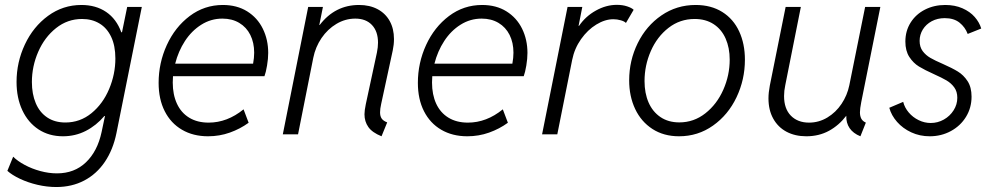

<svg xmlns="http://www.w3.org/2000/svg" viewBox="-20 -543 4017 776"><path d="M9.8 147.5 33.2 90.3Q50.8 107.9 79.8 123.5Q108.9 139.2 143.1 148.4Q177.2 157.7 210 157.7Q280.8 157.7 327.4 113Q374 68.4 390.6 -9.3L404.3 -74.2H401.9Q369.1 -35.6 326.7 -13.9Q284.2 7.8 234.4 7.8Q178.2 7.8 135.7 -20Q93.3 -47.9 70.1 -97.7Q46.9 -147.5 46.9 -211.9Q46.9 -291.5 80.6 -363.3Q114.3 -435.1 174.3 -479Q234.4 -522.9 309.1 -522.9Q367.7 -522.9 409.2 -494.6Q450.7 -466.3 470.2 -412.6H473.1L494.1 -515.1H553.2L450.7 -5.4Q437 62 403.8 111.1Q370.6 160.2 320.6 186.5Q270.5 212.9 207.5 212.9Q169.9 212.9 131.3 203.9Q92.8 194.8 60.8 179.7Q28.8 164.6 9.8 147.5ZM446.3 -306.6Q446.3 -358.4 429.2 -394.3Q412.1 -430.2 381.8 -448.2Q351.6 -466.3 311.5 -466.3Q252.9 -466.3 206.5 -429.4Q160.2 -392.6 134.5 -333.7Q108.9 -274.9 108.9 -211.4Q108.9 -163.1 124.5 -126Q140.1 -88.9 170.7 -68.4Q201.2 -47.9 244.1 -47.9Q303.7 -47.9 349.9 -85.7Q396 -123.5 421.1 -183.3Q446.3 -243.2 446.3 -306.6Z M621.1 -208Q621.1 -288.6 654.3 -361.1Q687.5 -433.6 746.8 -478.3Q806.2 -522.9 880.9 -522.9Q937.5 -522.9 979 -497.1Q1020.5 -471.2 1042.2 -427Q1064 -382.8 1064 -329.1Q1064 -305.7 1059.3 -278.1Q1054.7 -250.5 1048.8 -234.9H679.2Q678.2 -218.3 678.2 -209.5Q678.2 -160.6 695.1 -124Q711.9 -87.4 744.6 -67.4Q777.3 -47.4 823.2 -47.4Q898.4 -47.4 964.4 -101.1L984.9 -46.9Q950.7 -22 908.9 -7.1Q867.2 7.8 820.8 7.8Q760.7 7.8 715.6 -18.6Q670.4 -44.9 645.8 -93.5Q621.1 -142.1 621.1 -208ZM1002.9 -285.6Q1007.3 -309.1 1007.3 -330.1Q1007.3 -370.6 991.7 -401.9Q976.1 -433.1 947 -450.4Q918 -467.8 878.9 -467.8Q832.5 -467.8 793.5 -443.1Q754.4 -418.5 727.5 -377.2Q700.7 -335.9 688 -285.6Z M1453.1 -81.1Q1453.1 -96.2 1458.5 -122.1L1503.4 -330.6Q1507.8 -352.1 1507.8 -370.6Q1507.8 -416 1483.4 -441.9Q1459 -467.8 1416 -467.8Q1375.5 -467.8 1339.8 -446.5Q1304.2 -425.3 1279.5 -389.2Q1254.9 -353 1246.1 -309.1L1184.6 0H1123L1225.6 -515.1H1285.2L1270.5 -441.9H1272Q1334 -522.9 1431.2 -522.9Q1474.1 -522.9 1506.1 -505.9Q1538.1 -488.8 1555.2 -457.8Q1572.3 -426.8 1572.3 -385.3Q1572.3 -362.3 1567.4 -339.4L1520.5 -122.6Q1516.1 -103 1516.1 -88.9Q1516.1 -73.2 1522.7 -63.7Q1529.3 -54.2 1544.9 -48.3L1522 7.8Q1484.4 -7.3 1468.8 -29.5Q1453.1 -51.8 1453.1 -81.1Z M1668.9 -208Q1668.9 -288.6 1702.1 -361.1Q1735.4 -433.6 1794.7 -478.3Q1854 -522.9 1928.7 -522.9Q1985.4 -522.9 2026.9 -497.1Q2068.4 -471.2 2090.1 -427Q2111.8 -382.8 2111.8 -329.1Q2111.8 -305.7 2107.2 -278.1Q2102.5 -250.5 2096.7 -234.9H1727.1Q1726.1 -218.3 1726.1 -209.5Q1726.1 -160.6 1742.9 -124Q1759.8 -87.4 1792.5 -67.4Q1825.2 -47.4 1871.1 -47.4Q1946.3 -47.4 2012.2 -101.1L2032.7 -46.9Q1998.5 -22 1956.8 -7.1Q1915 7.8 1868.7 7.8Q1808.6 7.8 1763.4 -18.6Q1718.3 -44.9 1693.6 -93.5Q1668.9 -142.1 1668.9 -208ZM2050.8 -285.6Q2055.2 -309.1 2055.2 -330.1Q2055.2 -370.6 2039.6 -401.9Q2023.9 -433.1 1994.9 -450.4Q1965.8 -467.8 1926.8 -467.8Q1880.4 -467.8 1841.3 -443.1Q1802.2 -418.5 1775.4 -377.2Q1748.5 -335.9 1735.8 -285.6Z M2273.9 -515.1H2333.5L2318.4 -438.5H2320.3Q2346.7 -477.1 2388.2 -500.2Q2429.7 -523.4 2473.1 -523.4Q2496.1 -523.4 2514.6 -517.3Q2533.2 -511.2 2541 -503.4L2509.8 -450.2Q2504.4 -456.5 2489.3 -460.9Q2474.1 -465.3 2459 -465.3Q2425.3 -465.3 2390.1 -443.8Q2355 -422.4 2328.4 -384.8Q2301.8 -347.2 2292.5 -300.8L2232.4 0H2170.9Z M2522.9 -218.3Q2522.9 -298.3 2557.4 -368.4Q2591.8 -438.5 2653.3 -480.7Q2714.8 -522.9 2791.5 -522.9Q2854 -522.9 2899.2 -494.6Q2944.3 -466.3 2967.5 -416Q2990.7 -365.7 2990.7 -301.8Q2990.7 -221.2 2956.8 -149.9Q2922.9 -78.6 2861.8 -35.4Q2800.8 7.8 2724.6 7.8Q2662.6 7.8 2616.9 -21.7Q2571.3 -51.3 2547.1 -102.5Q2522.9 -153.8 2522.9 -218.3ZM2929.2 -301.8Q2929.2 -350.1 2912.6 -387.5Q2896 -424.8 2864 -445.6Q2832 -466.3 2787.6 -466.3Q2728 -466.3 2681.9 -430.4Q2635.7 -394.5 2610.4 -336.7Q2585 -278.8 2585 -215.3Q2585 -166.5 2601.3 -128.9Q2617.7 -91.3 2649.4 -69.8Q2681.2 -48.3 2725.6 -48.3Q2784.2 -48.3 2830.8 -85Q2877.4 -121.6 2903.3 -180.2Q2929.2 -238.8 2929.2 -301.8Z M3085.9 -145.5Q3085.9 -168.5 3091.3 -196.8L3155.3 -515.1H3216.8L3153.8 -198.7Q3148.9 -175.8 3148.9 -154.8Q3148.9 -103.5 3176.5 -75.4Q3204.1 -47.4 3250 -47.4Q3289.6 -47.4 3324 -68.1Q3358.4 -88.9 3381.3 -123.3Q3404.3 -157.7 3412.6 -198.2L3476.6 -515.1H3538.1L3460.9 -130.4Q3455.6 -103.5 3455.6 -88.9Q3455.6 -74.2 3460.9 -63.7Q3466.3 -53.2 3479.5 -47.4L3457.5 7.8Q3428.2 -3.9 3413.8 -25.1Q3399.4 -46.4 3400.4 -75.2Q3371.1 -36.6 3330.6 -14.4Q3290 7.8 3238.8 7.8Q3193.4 7.8 3158.9 -10.5Q3124.5 -28.8 3105.2 -63.5Q3085.9 -98.1 3085.9 -145.5Z M3574.2 -107.4 3630.4 -131.3Q3636.2 -107.9 3652.8 -88.4Q3669.4 -68.8 3692.9 -57.4Q3716.3 -45.9 3741.7 -45.9Q3770 -45.9 3794.7 -59.8Q3819.3 -73.7 3834.2 -97.2Q3849.1 -120.6 3849.1 -147.9Q3849.1 -172.9 3836.7 -189.9Q3824.2 -207 3805.4 -218Q3786.6 -229 3754.9 -243.2Q3716.8 -260.3 3694.1 -274.2Q3671.4 -288.1 3655.3 -312.7Q3639.2 -337.4 3639.2 -375Q3639.2 -418 3660.4 -451.7Q3681.6 -485.4 3718.5 -504.2Q3755.4 -522.9 3800.3 -522.9Q3839.4 -522.9 3869.9 -509.5Q3900.4 -496.1 3919.4 -474.4Q3938.5 -452.6 3945.8 -427.7L3891.1 -405.8Q3880.9 -433.1 3858.2 -451.4Q3835.4 -469.7 3798.3 -469.7Q3769 -469.7 3745.8 -457.3Q3722.7 -444.8 3709.7 -423.8Q3696.8 -402.8 3696.8 -377.9Q3696.8 -353 3709.2 -336.4Q3721.7 -319.8 3740.2 -309.1Q3758.8 -298.3 3790.5 -284.7Q3828.1 -268.1 3851.3 -253.9Q3874.5 -239.7 3890.6 -215.1Q3906.7 -190.4 3906.7 -152.3Q3906.7 -107.4 3884.3 -70.8Q3861.8 -34.2 3823 -13.2Q3784.2 7.8 3737.8 7.8Q3697.3 7.8 3663.1 -8.1Q3628.9 -23.9 3605.7 -50.3Q3582.5 -76.7 3574.2 -107.4Z"/></svg>

Font: Reddit Sans Vanilla Light
Style: Italic
Weight: 300
Italic angle: -11.25°
Designer: Stephen Hutchings
Version: Version 1.013